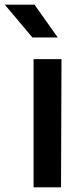

<svg xmlns="http://www.w3.org/2000/svg" viewBox="-66 -798 358 818"><path d="M77 0V-546H196L194 0ZM72 -638.5 -45.5 -778H81L180 -638.5Z"/></svg>

Font: Spline Sans Medium
Style: Regular
Weight: 500
Designer: Eben Sorkin, Mirko Velimirovic
Foundry: Sorkin Type
Version: Version 1.000; ttfautohint (v1.8.3)